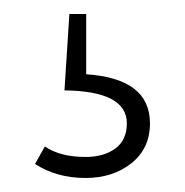

<svg xmlns="http://www.w3.org/2000/svg" viewBox="-20 -36 264 274"><path d="M103 -16V70Q194 76 194 140Q194 176 167.5 197Q141 218 102 218Q61 218 30 198L44 173Q66 188 102 188Q128 188 144.5 176Q161 164 161 140Q161 94 72 93L79 -16Z"/></svg>

Font: Fira Sans UltraLight
Style: Regular
Weight: 200
Designer: Carrois Corporate & Edenspiekermann AG
Foundry: Carrois Corporate GbR & Edenspiekermann AG
Version: Version 4.106;PS 004.106;hotconv 1.0.70;makeotf.lib2.5.58329